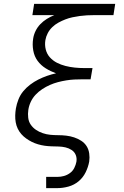

<svg xmlns="http://www.w3.org/2000/svg" viewBox="-20 -755 640 990"><path d="M218 215V157H277Q293 157 309.5 152.5Q326 148 340.5 137.5Q355 127 363 111Q371 95 374 79Q377 60 370.5 44Q364 28 349.5 18.5Q335 9 318 5Q301 1 283 0.5Q265 0 246.5 -0.5Q228 -1 210.5 -3.5Q193 -6 176 -11Q159 -16 144 -23.5Q129 -31 115 -41Q101 -51 90 -63.5Q79 -76 71.5 -91.5Q64 -107 61 -124.5Q58 -142 58.5 -160Q59 -178 62 -196Q66 -219 75 -242Q84 -265 99.5 -284Q115 -303 135.5 -318.5Q156 -334 178 -345Q200 -356 223 -364Q246 -372 269 -377Q241 -387 216 -402.5Q191 -418 174 -441Q157 -464 151.5 -494.5Q146 -525 151 -556Q154 -576 163.5 -595.5Q173 -615 188 -630.5Q203 -646 221.5 -657.5Q240 -669 260 -677H147L156 -735H574L565 -677H466Q447 -677 428.5 -676Q410 -675 391.5 -672.5Q373 -670 354 -666Q335 -662 317 -655Q299 -648 281.5 -638.5Q264 -629 249.5 -615Q235 -601 226 -583.5Q217 -566 214 -548Q210 -523 216 -499.5Q222 -476 237.5 -459Q253 -442 273.5 -431.5Q294 -421 317.5 -415Q341 -409 365.5 -406.5Q390 -404 415 -404H457L447 -346H405Q384 -346 363.5 -345Q343 -344 321.5 -340.5Q300 -337 279 -331.5Q258 -326 237.5 -317Q217 -308 198 -295.5Q179 -283 163.5 -266.5Q148 -250 138.5 -229.5Q129 -209 126 -188Q123 -168 125.5 -147.5Q128 -127 139 -111.5Q150 -96 165.5 -85.5Q181 -75 200 -68.5Q219 -62 239 -60Q259 -58 279 -58Q301 -58 322 -55.5Q343 -53 362.5 -46.5Q382 -40 399 -29Q416 -18 426.5 -1.5Q437 15 440 36Q443 57 440 78Q435 106 421.5 133.5Q408 161 385 180Q362 199 333 207Q304 215 276 215Z"/></svg>

Font: Iosevka Aile Light Oblique
Style: Regular
Weight: 300
Italic angle: -9°
Designer: Belleve Invis
Foundry: Belleve Invis
Version: Version 31.1.0; ttfautohint (v1.8.4)